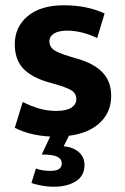

<svg xmlns="http://www.w3.org/2000/svg" viewBox="-20 -507 475 727"><path d="M348 -363Q289 -391 234 -391Q202 -391 184.5 -380Q167 -369 167 -350Q167 -331 182.5 -319Q198 -307 245 -293L275 -284Q337 -266 369 -232Q401 -198 401 -144Q401 -82 358 -42Q315 -2 241 7L221 47Q257 50 278.5 69Q300 88 300 117Q300 159 267 179.5Q234 200 185 200Q160 200 136.5 195.5Q113 191 99 186L116 131Q129 136 143 138Q157 140 171 140Q214 140 214 112Q214 95 197 86.5Q180 78 138 78L170 10Q93 6 36 -23L66 -121Q95 -106 127 -96.5Q159 -87 192 -87Q232 -87 250.5 -99.5Q269 -112 269 -132Q269 -153 251 -164.5Q233 -176 183 -190L152 -199Q92 -219 64 -252Q36 -285 36 -340Q36 -405 85 -446Q134 -487 222 -487Q309 -487 376 -456Z"/></svg>

Font: Mukta Mahee
Style: Bold
Weight: 700
Designer: Shuchita Grover, Noopur Datye, Girish Dalvi, Yashodeep Gholap
Foundry: Ek Type
Version: Version 2.538;PS 1.000;hotconv 16.6.51;makeotf.lib2.5.65220;